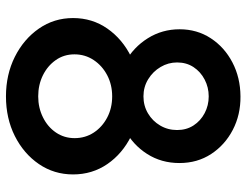

<svg xmlns="http://www.w3.org/2000/svg" viewBox="-106 -662 775 602"><g transform="rotate(90 281.0 -360.5)"><path d="M281.7 7.8Q213.4 7.8 157.7 -20Q102.1 -47.9 69.1 -95.5Q36.1 -143.1 36.1 -202.6Q36.1 -262.7 69.1 -310.1Q102.1 -357.4 157.7 -384.8Q213.4 -412.1 281.7 -412.1Q350.6 -412.1 406 -384.8Q461.4 -357.4 493.9 -310.1Q526.4 -262.7 526.4 -202.6Q526.4 -143.1 493.9 -95.5Q461.4 -47.9 406 -20Q350.6 7.8 281.7 7.8ZM281.7 -93.3Q317.4 -93.3 347.4 -108.2Q377.4 -123 395 -148.9Q412.6 -174.8 412.6 -207.5Q412.6 -240.7 395.3 -267.3Q377.9 -293.9 348.1 -309.6Q318.4 -325.2 281.7 -325.2Q245.1 -325.2 215.3 -309.6Q185.5 -293.9 167.7 -267.1Q149.9 -240.2 149.9 -207Q149.9 -173.8 168 -148.2Q186 -122.6 215.8 -107.9Q245.6 -93.3 281.7 -93.3ZM280.8 -338.9Q222.7 -338.9 175 -365.5Q127.4 -392.1 99.4 -437Q71.3 -481.9 71.3 -536.6Q71.3 -591.3 99.4 -634.3Q127.4 -677.2 175 -702.1Q222.7 -727.1 281.7 -727.5Q339.4 -728 386.7 -703.4Q434.1 -678.7 462.4 -635.5Q490.7 -592.3 490.7 -536.1Q490.7 -479.5 462.2 -434.8Q433.6 -390.1 385.7 -364.5Q337.9 -338.9 280.8 -338.9ZM281.7 -423.3Q311 -423.3 335 -437.5Q358.9 -451.7 373 -475.6Q387.2 -499.5 387.2 -528.8Q387.2 -558.1 372.8 -580.3Q358.4 -602.5 334.2 -615.2Q310.1 -627.9 281.7 -627.9Q253.4 -627.9 229 -615.2Q204.6 -602.5 189.9 -580.3Q175.3 -558.1 175.3 -528.8Q175.3 -501 189.5 -477.1Q203.6 -453.1 227.8 -438.2Q252 -423.3 281.7 -423.3Z"/></g></svg>

Font: Reddit Mono SemiBold
Style: Regular
Weight: 600
Monospace: yes
Designer: Stephen Hutchings
Foundry: Reddit
Version: Version 1.014